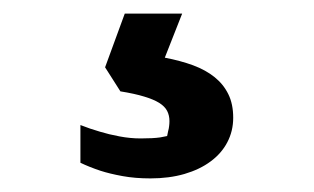

<svg xmlns="http://www.w3.org/2000/svg" viewBox="-20 -38 459 281"><path d="M246.6 -18.1 221.2 46.4Q244.1 50.8 262.7 57.6Q281.2 64.5 294.2 75Q307.1 85.4 314.2 99.9Q321.3 114.3 321.3 134.3Q321.3 153.8 312.7 170.2Q304.2 186.5 288.3 198.2Q272.5 210 250 216.6Q227.5 223.1 200.2 223.1Q177.7 223.1 159.2 219.7Q140.6 216.3 127 211.9Q110.8 206.5 97.7 200.2V145Q111.3 150.4 126.5 154.8Q139.2 158.7 154.8 161.6Q170.4 164.6 186 164.6Q204.1 164.6 214.4 163.1Q219.7 162.1 224.6 161.1Q225.1 157.7 226.1 153.8Q227.1 150.4 227.5 146.7Q228 143.1 228 139.2Q228 130.9 224.6 124.3Q221.2 117.7 212.9 112.5Q204.6 107.4 190.9 103.3Q177.2 99.1 156.2 95.7L133.8 60.5L162.6 -18.1Z"/></svg>

Font: Noticia Text
Style: Bold
Weight: 700
Designer: JM Sole
Foundry: JM Sole
Version: Version 1.003